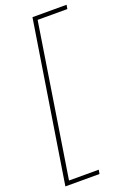

<svg xmlns="http://www.w3.org/2000/svg" viewBox="-171 -788 692 1026"><g transform="rotate(-20 175.5 -275.0)"><path d="M13 180 157 -730H351L347 -707H178L42 157H211L207 180Z"/></g></svg>

Font: MuseoModerno Thin Thin
Style: Italic
Weight: 250
Italic angle: -9°
Version: Version 1.003